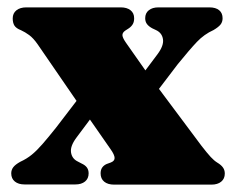

<svg xmlns="http://www.w3.org/2000/svg" viewBox="-20 -501 638 521"><path d="M217 -265.5 271 -239.5 187 -127Q170 -104 172.8 -87Q175.5 -70 191.5 -62.5L201 -57.5Q211 -53 215.8 -46.5Q220.5 -40 220.5 -30.5Q220.5 -16.5 210.8 -8.5Q201 -0.5 184.5 -0.5H46.5Q30 -0.5 20.2 -8.5Q10.5 -16.5 10.5 -30.5Q10.5 -40 16 -47.2Q21.5 -54.5 35 -62Q52.5 -70 66.2 -81.2Q80 -92.5 95.2 -110Q110.5 -127.5 132 -154.5ZM321.5 -385.5 400.5 -273 409 -263 527 -105Q542.5 -85 551.8 -75Q561 -65 570 -59.5Q580 -53.5 585 -46.5Q590 -39.5 590 -30Q590 -16 580.2 -8Q570.5 0 553.5 0H290Q272.5 0 262.8 -8Q253 -16 253 -30.5Q253 -40 257.2 -46.2Q261.5 -52.5 269.5 -56L280.5 -60Q291 -64 291 -72.2Q291 -80.5 280.5 -95.5L201.5 -209L193 -219.5L82 -381Q70.5 -397.5 59.2 -405.8Q48 -414 37 -419Q24 -424 19.2 -431.5Q14.5 -439 14.5 -451Q14.5 -465 24.5 -473Q34.5 -481 51.5 -481H307.5Q324.5 -481 334.2 -473.2Q344 -465.5 344 -451.5Q344 -442 340.5 -435.8Q337 -429.5 330 -424.5L320 -418Q312 -412.5 312.2 -405.5Q312.5 -398.5 321.5 -385.5ZM378 -216 324 -242.5 407.5 -354Q425 -377.5 422.2 -394.8Q419.5 -412 403 -419.5L393.5 -424Q384 -429 379 -435.5Q374 -442 374 -451.5Q374 -465.5 383.8 -473.2Q393.5 -481 410 -481H548Q565.5 -481 574.8 -473.2Q584 -465.5 584 -451.5Q584 -441.5 578.5 -434.5Q573 -427.5 559.5 -419.5Q534 -408 514.5 -387.5Q495 -367 462.5 -327Z"/></svg>

Font: Fraunces Black
Style: Regular
Weight: 900
Version: Version 1.000;[b76b70a41]